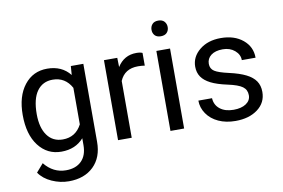

<svg xmlns="http://www.w3.org/2000/svg" viewBox="-91 -881 1840 1249"><g transform="rotate(-10 829.0 -256.5)"><path d="M46.9 -268.6C46.9 -182.6 66 -114.7 104.2 -64.9C142.5 -15.1 192.5 9.8 254.4 9.8C316.9 9.8 366.2 -11.1 402.3 -52.7V-7.3C402.3 37.6 390.1 72.4 365.5 97.2C340.9 121.9 306.6 134.3 262.7 134.3C206.7 134.3 159.3 110.4 120.6 62.5L73.7 116.7C92.9 145 120.8 167.3 157.2 183.6C193.7 199.9 231 208 269 208C337.4 208 391.8 188.3 432.4 148.9C472.9 109.5 493.2 55.7 493.2 -12.7V-528.3H410.6L406.2 -469.7C370.1 -515.3 319.8 -538.1 255.4 -538.1C192.5 -538.1 142.1 -513.8 104 -465.1C65.9 -416.4 46.9 -350.9 46.9 -268.6ZM137.7 -258.3C137.7 -325.4 150.1 -376 174.8 -410.2C199.5 -444.3 233.9 -461.4 277.8 -461.4C333.2 -461.4 374.7 -436.2 402.3 -385.7V-144.5C375.7 -92.8 333.8 -66.9 276.9 -66.9C232.9 -66.9 198.7 -83.9 174.3 -117.9C149.9 -151.9 137.7 -198.7 137.7 -258.3Z M884.8 -447.3V-531.2C875.7 -535.8 862.3 -538.1 844.7 -538.1C790.4 -538.1 748.4 -514.5 718.8 -467.3L717.3 -528.3H629.4V0H719.7V-375C740.9 -425.5 781.1 -450.7 840.3 -450.7C856.3 -450.7 871.1 -449.5 884.8 -447.3Z M1065.9 0V-528.3H975.6V0ZM968.3 -668.5C968.3 -653.8 972.7 -641.6 981.7 -631.8C990.6 -622.1 1003.9 -617.2 1021.5 -617.2C1039.1 -617.2 1052.4 -622.1 1061.5 -631.8C1070.6 -641.6 1075.2 -653.8 1075.2 -668.5C1075.2 -683.1 1070.6 -695.5 1061.5 -705.6C1052.4 -715.7 1039.1 -720.7 1021.5 -720.7C1003.9 -720.7 990.6 -715.7 981.7 -705.6C972.7 -695.5 968.3 -683.1 968.3 -668.5Z M1518.1 -140.1C1518.1 -117 1507.7 -98.6 1487.1 -84.7C1466.4 -70.9 1439 -64 1404.8 -64C1367.7 -64 1337.8 -72.8 1315.2 -90.6C1292.6 -108.3 1280.4 -132.3 1278.8 -162.6H1188.5C1188.5 -131.3 1197.7 -102.3 1216.1 -75.4C1234.5 -48.6 1259.9 -27.7 1292.5 -12.7C1325 2.3 1362.5 9.8 1404.8 9.8C1465 9.8 1514 -4.5 1551.8 -33C1589.5 -61.4 1608.4 -99.3 1608.4 -146.5C1608.4 -174.8 1601.6 -198.8 1588.1 -218.5C1574.6 -238.2 1553.9 -255 1525.9 -269C1497.9 -283 1461.3 -295.1 1416.3 -305.2C1371.2 -315.3 1340 -325.8 1322.8 -336.9C1305.5 -348 1296.9 -364.4 1296.9 -386.2C1296.9 -409.3 1306.2 -428.1 1324.7 -442.4C1343.3 -456.7 1369 -463.9 1401.9 -463.9C1433.8 -463.9 1460.2 -454.9 1481.2 -437C1502.2 -419.1 1512.7 -397.8 1512.7 -373H1603.5C1603.5 -421.2 1584.9 -460.8 1547.6 -491.7C1510.3 -522.6 1461.8 -538.1 1401.9 -538.1C1344.9 -538.1 1298.1 -523.1 1261.5 -493.2C1224.9 -463.2 1206.5 -426.6 1206.5 -383.3C1206.5 -357.3 1213 -334.8 1225.8 -315.9C1238.7 -297 1258.5 -280.8 1285.4 -267.1C1312.3 -253.4 1348.6 -241.7 1394.3 -231.9C1440 -222.2 1472.1 -210.5 1490.5 -197C1508.9 -183.5 1518.1 -164.6 1518.1 -140.1Z"/></g></svg>

Font: Roboto1
Style: rg
Weight: 400
Designer: Google
Version: Version 2.137; 2017